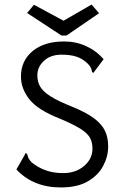

<svg xmlns="http://www.w3.org/2000/svg" viewBox="-20 -813 540 843"><path d="M247 10Q126 10 52 -69L88 -132L92 -141L99 -137Q101 -130 104 -121.5Q107 -113 118 -101Q144 -79 178.5 -66Q213 -53 257 -53Q313 -53 349.5 -84.5Q386 -116 386 -160Q386 -189 374.5 -209Q363 -229 332.5 -248Q302 -267 243 -292Q146 -330 109 -377Q72 -424 72 -477Q72 -546 123 -588.5Q174 -631 262 -631Q313 -631 358 -610.5Q403 -590 435 -553L390 -493L384 -497Q383 -505 380 -513Q377 -521 366 -533Q342 -556 315 -564.5Q288 -573 251 -573Q202 -573 173 -546Q144 -519 144 -482Q144 -454 156.5 -432.5Q169 -411 202 -390Q235 -369 298 -344Q359 -319 393 -293.5Q427 -268 441 -238.5Q455 -209 455 -170Q455 -127 433.5 -85.5Q412 -44 366 -17Q320 10 247 10ZM382 -793 415 -755 272 -657H250L99 -756L129 -792L259 -722Z"/></svg>

Font: Inconsolata Nerd Font Mono
Style: Regular
Weight: 400
Monospace: yes
Designer: Raph Levien, Cyreal, Brenton Simpson
Foundry: Raph Levien, Cyreal, Google
Version: Version 3.000; ttfautohint (v1.8.3);Nerd Fonts 3.0.2